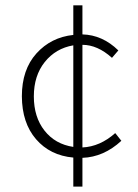

<svg xmlns="http://www.w3.org/2000/svg" viewBox="-20 -672 519 720"><path d="M254.9 27.8V-81.1Q168 -88.9 115.2 -149.9Q62.5 -210.9 62 -311Q62 -411.1 116.7 -471.7Q171.4 -532.2 254.9 -541V-651.9H289.1V-543Q364.3 -541 423.8 -482.9L399.9 -455.1Q345.7 -503.9 289.1 -503.9V-119.1Q355 -122.1 412.1 -172.9L435.1 -144Q369.1 -83 289.1 -80.1V27.8ZM254.9 -121.1V-502Q189 -490.7 147.9 -439.5Q106.9 -388.2 106.9 -310.5Q106.9 -232.9 147 -182.1Q187 -131.3 254.9 -121.1Z"/></svg>

Font: SourceSansPro-Light
Style: Regular
Weight: 300
Designer: Paul D. Hunt
Foundry: Adobe Systems Incorporated
Version: Version 2.020;PS 2.0;hotconv 1.0.86;makeotf.lib2.5.63406